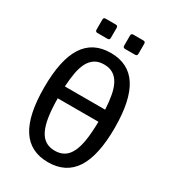

<svg xmlns="http://www.w3.org/2000/svg" viewBox="-216 -1020 1035 1151"><g transform="rotate(30 301.0 -445.0)"><path d="M170.4 -805.2Q155.8 -805.2 155.8 -819.8V-889.6Q155.8 -904.3 170.4 -904.3H240.2Q254.9 -904.3 254.9 -889.6V-819.8Q254.9 -805.2 240.2 -805.2ZM361.8 -805.2Q347.2 -805.2 347.2 -819.8V-889.6Q347.2 -904.3 361.8 -904.3H431.2Q445.8 -904.3 445.8 -889.6V-819.8Q445.8 -805.2 431.2 -805.2ZM300.3 14.2Q177.7 14.2 117.4 -78.9Q57.1 -171.9 57.1 -363.3Q57.1 -554.7 117.4 -648.4Q177.7 -742.2 300.8 -742.2Q424.3 -742.2 484.6 -648.4Q544.9 -554.7 544.9 -363.8Q544.9 -173.3 484.4 -79.6Q423.8 14.2 300.3 14.2ZM440.4 -430.2Q437.5 -484.4 429.4 -527.6Q421.4 -570.8 405.3 -600.6Q389.2 -630.4 363.8 -646.2Q338.4 -662.1 300.8 -662.1Q262.7 -662.1 237.3 -645.8Q211.9 -629.4 196 -599.4Q180.2 -569.3 172.4 -526.4Q164.6 -483.4 161.6 -430.2ZM301.3 -65.9Q338.4 -65.9 364.7 -82.3Q391.1 -98.6 408 -133.1Q424.8 -167.5 432.9 -220.7Q440.9 -273.9 441.9 -347.2H160.2Q160.6 -273.9 168.7 -220.9Q176.8 -168 193.6 -133.5Q210.4 -99.1 237.1 -82.5Q263.7 -65.9 301.3 -65.9Z"/></g></svg>

Font: Hack
Style: Regular
Weight: 400
Monospace: yes
Designer: Christopher Simpkins
Foundry: Christopher Simpkins
Version: Version 2.019; ttfautohint (v1.4.1) -l 4 -r 80 -G 350 -x 0 -